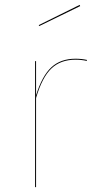

<svg xmlns="http://www.w3.org/2000/svg" viewBox="-20 -768 401 788"><path d="M337 -522 336 -518Q314 -523 290 -523Q229 -523 191 -487Q153 -451 128 -366V0H124V-517H128V-377Q153 -457 191 -492Q229 -527 290 -527Q315 -527 337 -522ZM309 -743 141 -661 139 -665 307 -748Z"/></svg>

Font: FiraGO Four
Style: Regular
Weight: 100
Designer: bBox Type
Foundry: bBox Type GmbH
Version: Version 1.001